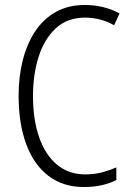

<svg xmlns="http://www.w3.org/2000/svg" viewBox="-20 -744 528 774"><path d="M323 -673Q251 -673 204.5 -629.5Q158 -586 135.5 -514.5Q113 -443 113 -357Q113 -261 138 -190Q163 -119 210 -80Q257 -41 323 -41Q361 -41 392.5 -49.5Q424 -58 449 -69V-18Q423 -5 390.5 2.5Q358 10 318 10Q235 10 176 -34.5Q117 -79 86 -162Q55 -245 55 -358Q55 -434 71.5 -500Q88 -566 121 -616.5Q154 -667 204.5 -695.5Q255 -724 322 -724Q398 -724 462 -690L440 -642Q386 -673 323 -673Z"/></svg>

Font: Noto Sans Tamil Condensed Light
Style: Regular
Weight: 300
Width: 3
Designer: Jelle Bosma - Monotype Design Team
Foundry: Monotype Imaging Inc.
Version: Version 2.004; ttfautohint (v1.8.4.7-5d5b)